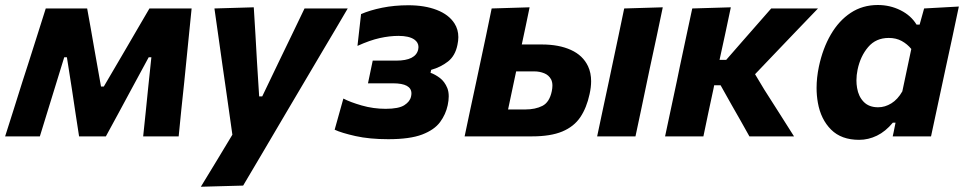

<svg xmlns="http://www.w3.org/2000/svg" viewBox="-41 -532 3760 749"><path d="M-21 0Q-3.5 -54 13 -107Q30 -160 46.5 -213.5L68 -280Q85 -334.5 103 -390Q120.5 -445 137.5 -499H299Q306 -460 313 -421.5Q319.5 -383 326.5 -344L353 -194.5H364L451 -343Q474 -383 497 -422Q520 -461 542 -499H706.5Q701 -446 695.5 -389.5Q690 -333 684.5 -279.5L677.5 -209.5Q672 -159 666.5 -105.8Q661 -52.5 656 0H517.5Q522.5 -47 527.5 -95.5Q532.5 -144 537 -189.5L549.5 -308.5H539L470 -181Q445.5 -136 421.5 -91Q397 -46 372 0H267.5Q260.5 -45 253.5 -91Q246.5 -137 240 -181L220 -308.5H209.5L173.5 -191.5Q158.5 -143 143.8 -95.2Q129 -47.5 114.5 0Z M742.5 196.5Q772 147.5 804 95.5Q835.5 43 865.5 -6.5L852.5 -98.5Q846 -144.5 839.5 -190L826.5 -280Q819 -334 811 -390Q803 -445.5 795.5 -499L949 -503.5Q952 -449 955.5 -397Q958.5 -345 961.5 -291L970 -156H982L1046.5 -290.5Q1072.5 -344 1097 -395Q1121.5 -446 1147 -499H1315.5Q1292 -458.5 1270 -421.5Q1247.5 -384 1221 -339Q1194.5 -294 1157.5 -231.5L1074.5 -91Q1018.5 4.5 979 71.2Q939.5 138 907.5 192Z M1473.5 11Q1400.5 11 1345.8 -1.2Q1291 -13.5 1264.5 -26L1298.5 -147.5Q1325 -133.5 1370.2 -120.5Q1415.5 -107.5 1463.5 -107.5Q1514.5 -107.5 1536.5 -121.8Q1558.5 -136 1562.5 -155.5Q1564 -162 1564 -167.5Q1564 -207 1492 -207H1394.5L1413 -295.5H1504.5Q1581 -295.5 1590.5 -339.5Q1591.5 -344.5 1591.5 -348.5Q1591.5 -366.5 1575 -378Q1554.5 -392 1513.5 -392Q1479 -392 1440.5 -383.5Q1402 -375 1353.5 -353L1367.5 -477Q1401.5 -492 1449.5 -501.8Q1497.5 -511.5 1552 -511.5Q1616 -511.5 1663 -493.2Q1710 -475 1732 -440.5Q1747 -417 1747 -387Q1747 -373 1743.5 -357Q1735 -314.5 1706.8 -292.2Q1678.5 -270 1641 -259.5L1638.5 -248Q1656 -242 1674.8 -228Q1693.5 -214 1704 -188.5Q1709.5 -174.5 1709.5 -156Q1709.5 -140.5 1705.5 -121.5Q1698 -86 1675.8 -55.8Q1653.5 -25.5 1605.8 -7.2Q1558 11 1473.5 11Z M1771.5 0Q1782.5 -52.5 1793.2 -103Q1804 -153.5 1817.5 -216L1828 -265.5Q1843.5 -340 1855 -392.5Q1866 -445 1877 -499L2025 -503.5Q2017.5 -466.5 2010 -431.2Q2002.5 -396 1994.5 -358.5H2072.5Q2139.5 -358.5 2186.2 -337.2Q2233 -316 2253 -273.5Q2265 -248 2265 -215Q2265 -192 2259 -165Q2247.5 -111.5 2222.8 -74.8Q2198 -38 2152.5 -19Q2107 0 2034 0ZM1941 -105H2008.5Q2047.5 -105 2075 -119Q2102.5 -133 2111.5 -176Q2114 -188 2114 -198Q2114 -212 2109 -222Q2100 -239 2082 -246.2Q2064 -253.5 2043.5 -253.5H1972.5Q1964 -215.5 1957 -180.5Q1949.5 -145 1941 -105ZM2288.5 0Q2300 -53.5 2310.5 -104Q2321 -154 2334.5 -216L2345 -266Q2360.5 -341 2372 -393.5Q2383 -445.5 2394 -499L2544.5 -503.5Q2533 -448.5 2521.8 -395.2Q2510.5 -342 2494 -266L2483.5 -216Q2470.5 -154 2460 -103.5Q2449 -53 2438 0Z M2553.5 0Q2565 -53.5 2575.5 -103.5Q2586 -153 2599.5 -216L2611 -272Q2626 -342 2637 -394Q2648 -445.5 2659.5 -499L2810 -503.5Q2798.5 -450.5 2788 -399.5Q2777 -348.5 2766 -298.5H2792L2853.5 -369L2910.5 -434L2967.5 -499H3150Q3106.5 -454 3064 -409.5Q3021 -364.5 2977.5 -319L2904.5 -242.5L2940.5 -182.5L2998.5 -91.5Q3027.5 -45.5 3056.5 0H2882.5Q2865.5 -30.5 2848 -61.5Q2830.5 -92 2813.5 -122L2770 -199.5H2745L2742.5 -186.5Q2731.5 -136 2722.2 -92Q2713 -48 2703 0Z M3441.5 0Q3443.5 -8 3445 -16L3452.5 -53.5H3442Q3413.5 -19 3380 -2.8Q3346.5 13.5 3310.5 13.5Q3241 13.5 3201 -26.5Q3161 -66.5 3149.5 -131.5Q3144.5 -159.5 3144.5 -189Q3144.5 -229 3153.5 -272Q3168.5 -343 3200 -397.2Q3231.5 -451.5 3277.8 -482Q3324 -512.5 3383.5 -512.5Q3431 -512.5 3472 -492Q3513 -471.5 3534.5 -436H3546.5L3564 -499L3699.5 -506.5Q3686.5 -444.5 3674 -386Q3661.5 -327.5 3648 -266L3596 -23.5Q3593.5 -11.5 3591 0ZM3384.5 -113.5Q3411.5 -113.5 3436.2 -128.8Q3461 -144 3479 -175.5L3514 -341Q3498.5 -360 3476.8 -372Q3455 -384 3426 -384Q3376 -384 3345.8 -348.5Q3315.5 -313 3304.5 -260.5Q3300 -239 3300 -218.5Q3300 -203.5 3302.5 -189Q3308 -155.5 3328.5 -134.5Q3349 -113.5 3384.5 -113.5Z"/></svg>

Font: Heraclito
Style: Bold Italic
Weight: 700
Italic angle: -12°
Designer: Kostas Bartsokas (font) & Cristiano Sobral (main changes)
Foundry: Kostas Bartsokas (font) & Cristiano Sobral (main changes)
Version: Version 1.00;July 8, 2020;FontCreator 13.0.0.2655 64-bit